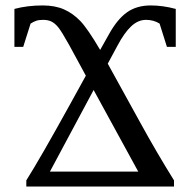

<svg xmlns="http://www.w3.org/2000/svg" viewBox="-20 -682 696 702"><path d="M590.3 -510.7 563.5 -595.7Q542 -609.4 513.7 -609.4Q484.9 -609.4 459.7 -585.9Q434.6 -562.5 409.2 -514.6L374 -449.2Q433.1 -342.8 492.4 -234.4Q551.8 -126 616.2 -22.5V0H76.2V-22.5Q127 -103 234.4 -297.4L293.9 -405.3L233.4 -516.6Q205.1 -567.4 193.1 -582Q181.2 -596.7 168.5 -603Q155.8 -609.4 137.7 -609.4Q122.1 -609.4 112.3 -606Q102.5 -602.5 91.8 -595.7L64.9 -510.7H32.7V-649.4Q80.1 -662.1 136.2 -662.1Q181.2 -662.1 213.9 -647.7Q246.6 -633.3 273.4 -605.5Q300.3 -577.6 346.2 -499.5L379.4 -558.6Q409.7 -612.8 445.1 -637.5Q480.5 -662.1 530.8 -662.1Q575.2 -662.1 622.6 -649.4V-510.7ZM322.3 -353 162.6 -54.7H485.4Z"/></svg>

Font: Times New Roman
Style: Regular
Weight: 400
Designer: Steve Matteson
Foundry: Ascender Corporation
Version: Version 2.00.3